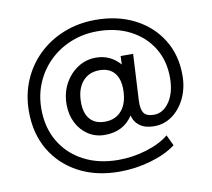

<svg xmlns="http://www.w3.org/2000/svg" viewBox="-81 -713 1019 922"><g transform="rotate(-10 429.0 -252.0)"><path d="M430 117Q317 117 231.5 71.8Q146 26.5 98.2 -54.2Q50.5 -135 50.5 -242.5Q50.5 -323.5 79.8 -392.8Q109 -462 161.8 -513Q214.5 -564 285.8 -592.5Q357 -621 441 -621Q549 -621 631.5 -578.5Q714 -536 760.5 -461Q807 -386 807 -287.5Q807 -225 783.2 -175.5Q759.5 -126 720 -97.5Q680.5 -69 632 -69Q588.5 -69 562.2 -87.8Q536 -106.5 528 -139.5Q482.5 -69 391 -69Q346 -69 310.8 -91.8Q275.5 -114.5 255 -154.2Q234.5 -194 234.5 -244.5Q234.5 -299.5 258.2 -344.2Q282 -389 322.2 -415.5Q362.5 -442 412 -442Q481.5 -442 529 -388L530.5 -429H591.5L579.5 -204Q577.5 -161.5 590.5 -142.5Q603.5 -123.5 640 -123.5Q684.5 -123.5 715.2 -168.2Q746 -213 746 -286.5Q746 -369 707.2 -431.8Q668.5 -494.5 599.5 -530Q530.5 -565.5 440.5 -565.5Q370.5 -565.5 310.5 -541Q250.5 -516.5 206 -473Q161.5 -429.5 136.5 -371Q111.5 -312.5 111.5 -244Q111.5 -153 152.2 -84.5Q193 -16 265.8 22.2Q338.5 60.5 435.5 60.5Q505 60.5 572.5 39.8Q640 19 681.5 -15.5L706.5 37Q657.5 74 582.8 95.5Q508 117 430 117ZM402 -131.5Q455 -131.5 485 -167.8Q515 -204 515 -269.5Q515 -322 490 -350.8Q465 -379.5 418 -379.5Q365.5 -379.5 335 -343Q304.5 -306.5 304.5 -243Q304.5 -189 329.8 -160.2Q355 -131.5 402 -131.5Z"/></g></svg>

Font: Geologica Light
Style: Regular
Weight: 300
Designer: Sindre Bremnes, Frode Helland
Foundry: Monokrom Skriftforlag AS
Version: Version 1.010; ttfautohint (v1.8.4.7-5d5b);gftools[0.9.28]